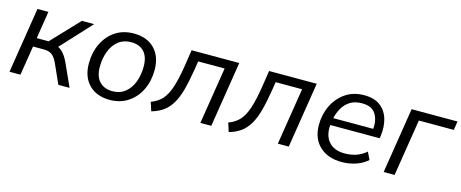

<svg xmlns="http://www.w3.org/2000/svg" viewBox="-35 -929 3301 1374"><g transform="rotate(15 1615.5 -242.0)"><path d="M42 0 119 -486H200L168 -283H256L448 -486H539L332 -262Q354 -252 374 -228.5Q394 -205 412 -166L487 0H404L338 -147Q318 -189 295.5 -203.5Q273 -218 236 -218H158L123 0Z M786 9Q688 9 631.5 -48.5Q575 -106 575 -205Q575 -287 607 -353Q639 -419 696.5 -457Q754 -495 832 -495Q930 -495 986 -437.5Q1042 -380 1042 -281Q1042 -199 1010.5 -133.5Q979 -68 921 -29.5Q863 9 786 9ZM789 -56Q844 -56 882.5 -87Q921 -118 940.5 -169.5Q960 -221 960 -284Q960 -356 925.5 -393Q891 -430 829 -430Q774 -430 735.5 -399.5Q697 -369 677 -317Q657 -265 657 -202Q657 -131 692 -93.5Q727 -56 789 -56Z M1095 11 1074 -54Q1123 -72 1154 -105.5Q1185 -139 1205.5 -200.5Q1226 -262 1242 -362L1261 -486H1614L1537 0H1456L1523 -421H1327L1317 -357Q1302 -265 1284.5 -201.5Q1267 -138 1241.5 -96Q1216 -54 1180.5 -28.5Q1145 -3 1095 11Z M1669 11 1648 -54Q1697 -72 1728 -105.5Q1759 -139 1779.5 -200.5Q1800 -262 1816 -362L1835 -486H2188L2111 0H2030L2097 -421H1901L1891 -357Q1876 -265 1858.5 -201.5Q1841 -138 1815.5 -96Q1790 -54 1754.5 -28.5Q1719 -3 1669 11Z M2505 9Q2401 9 2340 -48.5Q2279 -106 2279 -206Q2279 -285 2311 -350.5Q2343 -416 2401 -455.5Q2459 -495 2539 -495Q2615 -495 2659.5 -460Q2704 -425 2720 -368.5Q2736 -312 2727 -247L2724 -226H2358Q2351 -148 2391 -102Q2431 -56 2509 -56Q2555 -56 2594.5 -69.5Q2634 -83 2667 -112L2694 -57Q2660 -25 2609 -8Q2558 9 2505 9ZM2538 -435Q2485 -435 2450 -412.5Q2415 -390 2394.5 -354Q2374 -318 2366 -279H2662Q2668 -345 2639.5 -390Q2611 -435 2538 -435Z M2814 0 2891 -486H3231L3221 -421H2962L2895 0Z"/></g></svg>

Font: Nunito Sans
Style: Italic
Weight: 400
Italic angle: -9°
Designer: Vernon Adams
Foundry: Vernon Adams
Version: Version 3.006; ttfautohint (v1.8.3)